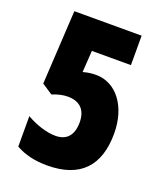

<svg xmlns="http://www.w3.org/2000/svg" viewBox="-135 -802 764 901"><g transform="rotate(20 247.5 -352.0)"><path d="M279 -468C264 -468 242 -467 214 -459L221 -567H416V-714H80L59 -345L112 -310C140 -321 165 -327 189 -327C251 -327 282 -292 282 -232C282 -167 251 -134 196 -134C150 -134 95 -153 50 -179V-27C94 -2 146 10 207 10C373 10 452 -78 452 -238C452 -374 379 -468 279 -468Z"/></g></svg>

Font: Noto Sans Myanmar ExtraCondensed Black
Style: Regular
Weight: 900
Width: 2
Designer: Monotype Design Team
Foundry: Monotype Imaging Inc.
Version: Version 2.107